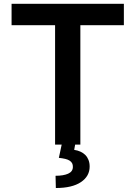

<svg xmlns="http://www.w3.org/2000/svg" viewBox="-20 -747 700 992"><path d="M39.8 -616.8V-727.3H620V-616.8H395.2V0H368.3L363.3 27.3Q381 29.8 395.8 36.6Q410.5 43.3 421 54Q431.5 64.6 437.3 79.5Q443.2 94.5 443.2 112.9Q443.5 163.4 398.1 193.9Q352.6 224.4 268.5 224.4L267 161.2Q307.9 161.2 332 150.4Q356.2 139.6 356.5 116.1Q356.9 104.8 352.8 96.8Q348.7 88.8 340 83.1Q331.3 77.4 317.3 74Q303.3 70.7 284.1 68.5L298.7 0H264.6V-616.8Z"/></svg>

Font: Inter P Semi Bold
Style: Regular
Weight: 600
Designer: Rasmus Andersson
Foundry: rsms
Version: Version 3.018;git-588b23468